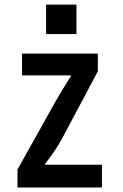

<svg xmlns="http://www.w3.org/2000/svg" viewBox="-20 -801 540 846"><path d="M183.1 -780.8H316.9V-650.9H183.1ZM77.1 -564.9H411.1V-486.8L254.4 -191.9Q228.5 -143.6 178.2 -78.1V-75.2H429.2V24.9H57.1V-54.2L223.1 -351.1Q252.4 -402.8 292 -464.8V-468.8H77.1Z"/></svg>

Font: BIZ UDGothic
Style: Bold
Weight: 700
Monospace: yes
Designer: TypeBank Co., Ltd.
Foundry: Morisawa Inc.
Version: Version 1.05